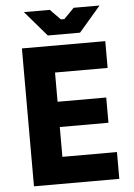

<svg xmlns="http://www.w3.org/2000/svg" viewBox="-59 -926 677 971"><g transform="rotate(-5 279.5 -441.0)"><path d="M73.6 0H506.8V-136H229.8V-287.4H476.8V-415.6H229.8V-564H496.8V-700H73.6ZM209.8 -753.8H373.4L483.6 -882H352.2L300.6 -829.2H282.6L231 -882H99.6Z"/></g></svg>

Font: Fixel Variable
Style: Regular
Weight: 100
Width: 3
Designer: AlfaBravo + MacPaw
Foundry: Kyrylo Tkachov, Marchela Mozhyna, Serhii Makarenko, Maria Weinstein, Zakhar Kryvoshyya
Version: Version 1.211